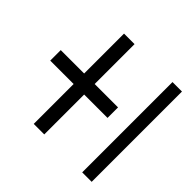

<svg xmlns="http://www.w3.org/2000/svg" viewBox="-137 -836 1045 1045"><g transform="rotate(-45 386.0 -313.0)"><path d="M734 -446V-365H427V-185H346V-365H39V-446H346V-626H427V-446ZM39 -73H734V0H39Z"/></g></svg>

Font: Oakes Grotesk
Style: Bold Italic
Weight: 600
Italic angle: -8°
Designer: Samuel Oakes
Foundry: Samuel Oakes
Version: Version 1.000;PS 001.000;hotconv 1.0.88;makeotf.lib2.5.64775